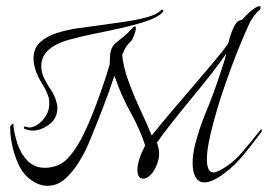

<svg xmlns="http://www.w3.org/2000/svg" viewBox="-20 -577 864 619"><path d="M133 22Q105 22 77 1Q53 -17 38.5 -49.5Q24 -82 18 -115Q12 -148 13 -169Q15 -174 20 -177.5Q25 -181 23 -173Q26 -145 36.5 -113Q47 -81 69 -58.5Q91 -36 125 -36Q147 -36 167.5 -44.5Q188 -53 206 -75Q231 -105 252 -149.5Q273 -194 289.5 -238.5Q306 -283 316 -313Q325 -340 329 -354Q333 -368 334 -371V-376Q334 -404 338.5 -417Q343 -430 354 -439Q365 -448 382 -462Q395 -473 410 -490Q418 -495 418 -487Q418 -478 412.5 -463.5Q407 -449 402 -444Q395 -438 388.5 -429Q382 -420 374 -400Q377 -362 394.5 -314.5Q412 -267 433.5 -221Q455 -175 469 -140Q497 -175 533 -217.5Q569 -260 606 -303Q643 -346 672.5 -381.5Q702 -417 716 -437Q718 -445 720 -453Q722 -461 729 -479Q733 -490 740 -500.5Q747 -511 760 -513Q766 -520 781 -534.5Q796 -549 809 -555Q813 -557 815 -557Q820 -557 820 -552.5Q820 -548 818 -546Q809 -539 798.5 -525Q788 -511 782 -497Q753 -433 727.5 -364.5Q702 -296 681 -228Q675 -208 667 -178Q659 -148 653 -117.5Q647 -87 647 -63Q647 -44 652 -32.5Q657 -21 669 -21Q675 -21 685 -26Q726 -46 760 -85.5Q794 -125 822 -161Q822 -162 822.5 -161.5Q823 -161 823 -160Q825 -155 823 -152Q797 -117 767.5 -80.5Q738 -44 703 -18Q664 11 639 11Q620 11 610.5 -6Q601 -23 601 -51Q601 -81 610 -115Q624 -168 646 -220.5Q668 -273 691 -343Q706 -387 710 -405Q691 -377 660.5 -338Q630 -299 596 -258Q562 -217 532.5 -179.5Q503 -142 486 -117Q493 -97 493 -81Q493 -72 491 -63.5Q489 -55 486 -47Q477 -24 465 -12.5Q453 -1 442 -1Q423 -1 423 -30Q423 -44 429 -63.5Q435 -83 448 -108Q431 -161 400 -216.5Q369 -272 349 -333L329 -275Q319 -248 306 -214.5Q293 -181 281 -151.5Q269 -122 262 -106Q252 -83 233.5 -53Q215 -23 190 -0.5Q165 22 133 22ZM85 -156Q73 -156 61 -161Q57 -162 57 -166Q57 -168 59.5 -169Q62 -170 65 -168Q71 -166 75 -166Q88 -166 103 -176.5Q118 -187 128.5 -204.5Q139 -222 139 -244Q139 -250 138 -257Q137 -264 134 -271Q129 -286 120 -300Q111 -314 104 -328Q88 -361 88 -388Q88 -421 109 -440.5Q130 -460 163 -470.5Q196 -481 232 -486Q268 -491 298 -495Q341 -501 382.5 -507Q424 -513 455.5 -522Q487 -531 499 -544Q501 -546 503 -546Q506 -546 506.5 -543Q507 -540 504 -537Q490 -522 455.5 -510Q421 -498 377 -488Q333 -478 288 -469Q243 -460 207 -450Q113 -425 113 -364Q113 -344 122 -325.5Q131 -307 142.5 -290Q154 -273 160 -255Q165 -240 165 -229Q165 -196 139 -176Q113 -156 85 -156Z"/></svg>

Font: Grey Qo
Style: Regular
Weight: 400
Designer: Robert E. Leuschke
Foundry: Robert E. Leuschke
Version: Version 2.010